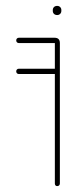

<svg xmlns="http://www.w3.org/2000/svg" viewBox="-20 -631 267 651"><path d="M44 -485Q40 -485 37.5 -487.5Q35 -490 35 -494Q35 -498 37.5 -500.5Q40 -503 44 -503H165Q183 -503 183 -485V-9Q183 -5 180.5 -2.5Q178 0 174 0Q170 0 168 -2.5Q166 -5 166 -9V-485ZM44 -380Q40 -380 37.5 -382.5Q35 -385 35 -389Q35 -393 37.5 -395.5Q40 -398 44 -398H174Q178 -398 180.5 -395.5Q183 -393 183 -389Q183 -385 180.5 -382.5Q178 -380 174 -380ZM159 -597Q159 -603 163 -607Q167 -611 174 -611Q180 -611 184 -607Q188 -603 188 -597V-594Q188 -588 184 -584Q180 -580 174 -580Q167 -580 163 -584Q159 -588 159 -594Z"/></svg>

Font: Libertine-Super Thin
Style: Regular
Weight: 100
Designer: Bastien Sozeau
Foundry: NBR — Bastien Sozeau
Version: Version 2.003;gftools[0.9.33]